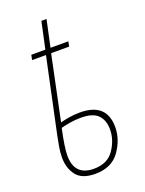

<svg xmlns="http://www.w3.org/2000/svg" viewBox="-145 -830 688 911"><g transform="rotate(-20 198.5 -375.0)"><path d="M339 -167Q339 -289 204 -289Q176 -289 149 -284.5Q122 -280 105 -275L173 -600H264L269 -625H179L208 -760H182L153 -625H82L77 -600H147L67 -224Q62 -198 57 -171Q52 -144 52 -116Q52 -63 80 -26.5Q108 10 175 10Q258 10 298.5 -47Q339 -104 339 -167ZM79 -117Q79 -158 99 -250Q119 -255 145 -259.5Q171 -264 201 -264Q261 -264 286.5 -237.5Q312 -211 312 -165Q312 -112 279 -63.5Q246 -15 177 -15Q79 -15 79 -117Z"/></g></svg>

Font: Noto Sans Display SemiCondensed Thin
Style: Italic
Weight: 250
Width: 4
Designer: Monotype Design team
Foundry: Monotype Imaging Inc.
Version: 1.000